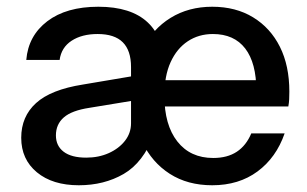

<svg xmlns="http://www.w3.org/2000/svg" viewBox="-20 -540 912 570"><path d="M369 -138V-341Q369 -390 344.5 -414.5Q320 -439 270 -439Q223 -439 192.5 -419Q162 -399 157 -362H58Q64 -434 120.5 -477Q177 -520 272 -520Q369 -520 418.5 -473.5Q468 -427 468 -337V-138ZM214 10Q136 10 89.5 -28.5Q43 -67 43 -131Q43 -194 87 -234Q131 -274 226 -289L386 -316V-243L246 -220Q193 -212 169.5 -191.5Q146 -171 146 -138Q146 -107 169 -89.5Q192 -72 236 -72Q273 -72 303 -85.5Q333 -99 351 -122Q369 -145 369 -174L437 -140Q405 -57 347 -23.5Q289 10 214 10ZM610 10Q537 10 484 -24Q431 -58 402.5 -118Q374 -178 374 -256Q374 -335 403.5 -394.5Q433 -454 486.5 -487Q540 -520 610 -520Q680 -520 731.5 -488.5Q783 -457 811 -401Q839 -345 839 -268Q839 -256 838.5 -245.5Q838 -235 836 -224H433V-302H766L741 -271Q741 -353 708 -396Q675 -439 612 -439Q570 -439 537.5 -417.5Q505 -396 486.5 -355.5Q468 -315 468 -256Q468 -169 506.5 -120Q545 -71 613 -71Q655 -71 683 -89.5Q711 -108 726 -144H825Q800 -72 744.5 -31Q689 10 610 10Z"/></svg>

Font: Instrument Sans Medium
Style: Regular
Weight: 500
Designer: Rodrigo Fuenzalida
Foundry: fragTYPE
Version: Version 1.000;gftools[0.9.28]